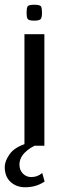

<svg xmlns="http://www.w3.org/2000/svg" viewBox="-55 -614 255 809"><path d="M48 -470H132V0H48ZM89 -527Q65 -527 61 -535Q57 -543 57 -560Q57 -579 61 -586.5Q65 -594 89 -594Q114 -594 118 -586.5Q122 -579 122 -560Q122 -543 117.5 -535Q113 -527 89 -527ZM51 175Q14 175 -10.5 152.5Q-35 130 -35 90Q-35 64 -13.5 34.5Q8 5 59 -10L105 -6Q71 7 49 29.5Q27 52 27 80Q27 103 41.5 117.5Q56 132 76 132Q90 132 101 128Q112 124 123 115L133 151Q113 164 93 169.5Q73 175 51 175Z"/></svg>

Font: Smooch Sans Thin SemiBold
Style: Regular
Weight: 600
Version: Version 1.010